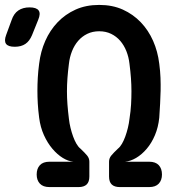

<svg xmlns="http://www.w3.org/2000/svg" viewBox="-103 -760 723 780"><path d="M216 0H98Q72 0 59 -14Q46 -28 46 -51Q46 -75 59 -89Q72 -103 98 -103H195Q174 -105 152 -118.5Q130 -132 110 -155.5Q90 -179 75.5 -211Q61 -243 56 -282Q52 -313 50.5 -339.5Q49 -366 49 -391.5Q49 -417 50.5 -444Q52 -471 56 -501Q62 -551 81 -594Q100 -637 131 -669.5Q162 -702 204 -721Q246 -740 300 -740Q354 -740 396 -721Q438 -702 469 -669.5Q500 -637 519 -594Q538 -551 544 -501Q548 -471 549 -444Q550 -417 549.5 -391.5Q549 -366 547.5 -339.5Q546 -313 544 -282Q540 -243 526.5 -211Q513 -179 493 -155.5Q473 -132 450 -118.5Q427 -105 405 -103H503Q529 -103 542 -89Q555 -75 555 -51Q555 -28 542 -14Q529 0 503 0H384Q362 0 351 -10.5Q340 -21 340 -43V-103Q340 -117 349 -128Q358 -139 376 -156Q385 -163 392.5 -176Q400 -189 406 -205.5Q412 -222 416.5 -240.5Q421 -259 423 -277Q428 -309 429.5 -336Q431 -363 431 -389Q431 -415 429 -442.5Q427 -470 423 -501Q420 -528 410.5 -552Q401 -576 385.5 -594Q370 -612 348.5 -622.5Q327 -633 300 -633Q273 -633 251.5 -622.5Q230 -612 214.5 -594Q199 -576 189.5 -552Q180 -528 177 -501Q173 -470 171 -442.5Q169 -415 169 -389Q169 -363 171 -336Q173 -309 177 -277Q179 -259 183.5 -240.5Q188 -222 194 -205.5Q200 -189 207.5 -176Q215 -163 224 -156Q242 -139 251 -128Q260 -117 260 -103V-43Q260 -21 249 -10.5Q238 0 216 0ZM27 -617Q17 -593 0 -581.5Q-17 -570 -43 -570Q-70 -570 -78.5 -582Q-87 -594 -78 -618L-56 -678Q-47 -705 -28.5 -717.5Q-10 -730 17 -730Q45 -730 54 -717.5Q63 -705 52 -679Z"/></svg>

Font: Maple Mono NL SemiBold
Style: Regular
Weight: 600
Monospace: yes
Designer: subframe7536
Version: Version 7.000